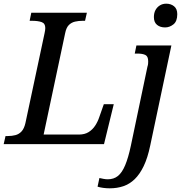

<svg xmlns="http://www.w3.org/2000/svg" viewBox="-41 -783 990 1043"><path d="M-21 0 -11 -44H2Q24 -44 43 -49Q62 -54 76 -69Q90 -84 97 -114L201 -602Q203 -609 204 -618Q205 -627 205 -631Q205 -656 185 -663Q165 -670 133 -670H120L129 -714H431L421 -670H408Q386 -670 366.5 -665.5Q347 -661 333 -647Q319 -633 313 -603L196 -52H387Q419 -52 440.5 -65.5Q462 -79 476 -100.5Q490 -122 498 -146L523 -217H577L524 0ZM555 240Q537 240 519 237.5Q501 235 489 231L499 184Q507 186 520.5 188.5Q534 191 544 191Q577 191 599.5 173Q622 155 639 114.5Q656 74 670 8L760 -421Q763 -430 763.5 -437.5Q764 -445 764 -450Q764 -477 748.5 -484.5Q733 -492 705 -492H691L700 -536H890L775 8Q761 75 739.5 119.5Q718 164 690.5 190.5Q663 217 629 228.5Q595 240 555 240ZM856 -634Q829 -634 812 -648Q795 -662 795 -690Q795 -713 804 -729Q813 -745 828 -754Q843 -763 862 -763Q887 -763 904.5 -749Q922 -735 922 -706Q922 -667 901 -650.5Q880 -634 856 -634Z"/></svg>

Font: ET Text
Style: Italic
Weight: 470
Italic angle: -12°
Designer: Monotype Design Team
Foundry: Monotype Imaging Inc.
Version: Version 2.009